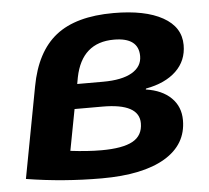

<svg xmlns="http://www.w3.org/2000/svg" viewBox="-44 -580 692 637"><g transform="rotate(-5 302.0 -261.5)"><path d="M579 -407Q579 -355 543 -320.5Q507 -286 442 -274L441 -271Q495 -263 525 -233.5Q555 -204 555 -159Q555 -78 481 -34Q407 10 270 10Q142 10 19 -10L76 -313Q97 -427 164 -480Q231 -533 356 -533Q461 -533 520 -500Q579 -467 579 -407ZM200 -227 174 -90Q231 -83 277 -83Q348 -83 381.5 -101.5Q415 -120 415 -161Q415 -227 293 -227ZM216 -309H302Q365 -309 398.5 -328.5Q432 -348 432 -383Q432 -445 350 -445Q243 -445 220 -331Z"/></g></svg>

Font: Libra Sans
Style: Bold Italic
Weight: 700
Italic angle: -12°
Foundry: Context Ltd
Version: Version 1.002